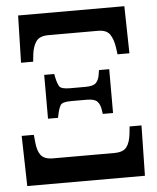

<svg xmlns="http://www.w3.org/2000/svg" viewBox="-52 -758 656 803"><g transform="rotate(-5 276.5 -357.0)"><path d="M49 -516 54 -714H500L504 -516H454L450 -546Q445 -580 431 -600.5Q417 -621 381 -621H173Q136 -621 121.5 -600.5Q107 -580 103 -546L100 -516ZM141 -273V-457H183L187 -438Q192 -416 199.5 -404Q207 -392 244 -392H309Q342 -392 353.5 -404.5Q365 -417 368 -438L371 -457H414V-273H371L368 -292Q365 -313 353.5 -325.5Q342 -338 309 -338H244Q207 -338 199.5 -326Q192 -314 187 -292L183 -273ZM30 0 25 -211H76L79 -181Q82 -144 96.5 -125Q111 -106 148 -106H405Q442 -106 456.5 -125Q471 -144 475 -181L478 -211H528L524 0Z"/></g></svg>

Font: Noto Serif ExtraCondensed
Style: Bold
Weight: 700
Width: 2
Designer: Monotype Design Team
Foundry: Monotype Imaging Inc.
Version: Version 2.014; ttfautohint (v1.8.4.7-5d5b)